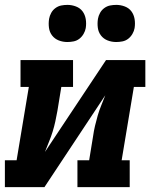

<svg xmlns="http://www.w3.org/2000/svg" viewBox="-21 -766 641 786"><path d="M-1 0V-110H47L97 -410H63V-520H278V-410H230L214 -312Q210 -290 205.5 -269Q201 -248 194.5 -227Q188 -206 179.5 -185.5Q171 -165 163 -144L413 -520H574V-410H527L477 -110H510V0H296V-110H344L360 -208Q363 -230 368 -251Q373 -272 379 -293Q385 -314 393.5 -334.5Q402 -355 410 -376L161 0ZM455 -594Q436 -594 419.5 -600.5Q403 -607 392.5 -620.5Q382 -634 379.5 -652Q377 -670 380 -689Q382 -701 388.5 -713Q395 -725 406 -733Q417 -741 429.5 -743.5Q442 -746 455 -746Q473 -746 490 -739.5Q507 -733 517 -719.5Q527 -706 530 -688Q533 -670 530 -651Q528 -639 521 -627Q514 -615 503.5 -607Q493 -599 480 -596.5Q467 -594 455 -594ZM255 -594Q236 -594 219.5 -600.5Q203 -607 192.5 -620.5Q182 -634 179.5 -652Q177 -670 180 -689Q182 -701 188.5 -713Q195 -725 206 -733Q217 -741 229.5 -743.5Q242 -746 255 -746Q273 -746 290 -739.5Q307 -733 317 -719.5Q327 -706 330 -688Q333 -670 330 -651Q328 -639 321 -627Q314 -615 303.5 -607Q293 -599 280 -596.5Q267 -594 255 -594Z"/></svg>

Font: Iosevka Etoile XBdObl
Style: Regular
Weight: 800
Italic angle: -9°
Designer: Belleve Invis
Foundry: Belleve Invis
Version: Version 15.5.2; ttfautohint (v1.8.4)